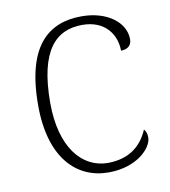

<svg xmlns="http://www.w3.org/2000/svg" viewBox="-68 -602 592 670"><g transform="rotate(-10 228.5 -266.5)"><path d="M264 10C366 10 421 -50 421 -86C421 -99 418 -108 411 -116C389 -65 348 -24 268 -23C175 -23 105 -107 105 -264C105 -451 169 -513 262 -513C343 -513 380 -458 380 -401C404 -401 418 -413 418 -435C418 -495 355 -543 265 -543C149 -543 62 -476 62 -263C62 -76 151 10 264 10Z"/></g></svg>

Font: Noto Serif Telugu ExtraLight
Style: Regular
Weight: 200
Designer: Jelle Bosma - Monotype Design Team
Foundry: Monotype Imaging Inc.
Version: Version 2.005